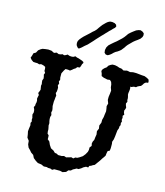

<svg xmlns="http://www.w3.org/2000/svg" viewBox="-139 -1068 1020 1188"><g transform="rotate(15 371.5 -474.0)"><path d="M501 -710H517L532 -707L546 -702L561 -700L576 -692L597 -697L617 -693L636 -697H656L694 -693L711 -692L726 -686L739 -679L743 -669V-658L729 -656L719 -648L713 -638L705 -628L695 -624L685 -619L677 -612H664L649 -606H641L644 -599V-588L643 -578L641 -565V-555L644 -544L646 -534V-521L649 -511L643 -499L646 -487L651 -475L649 -465L644 -454L646 -441L651 -429L643 -420L646 -408L644 -395L648 -384L644 -374L646 -361L641 -351V-340L635 -324L633 -305L631 -285L628 -265L622 -248L624 -235V-207L622 -191L610 -185L607 -171L605 -154L597 -142L589 -131L581 -118L574 -108L568 -100L561 -90L555 -82L544 -77L535 -71L524 -67L520 -56L506 -57L491 -49L480 -40L465 -31H452L442 -25L432 -20L421 -10L406 -7L395 6L374 13L357 9H320L308 16L296 11H282L271 8L253 9L235 1L212 -2L196 -12L180 -25L171 -43L155 -54L145 -66L132 -79L124 -98L122 -120L109 -137L106 -157L102 -176L104 -195L107 -216L104 -230L109 -240L106 -253L107 -263L104 -273L102 -285L106 -295V-307L104 -317L98 -330L104 -341V-351L107 -363V-375L104 -385L106 -397L109 -410L102 -421L107 -433L111 -444L109 -457L107 -469L109 -480L107 -491L106 -503L111 -516L109 -529L106 -540L111 -552L104 -563V-576L102 -588L93 -593L83 -596L73 -598L62 -594L49 -598H37L23 -599L10 -608L0 -620L5 -633L10 -651L24 -659L33 -676L46 -686L57 -692L75 -695L93 -697L114 -695L132 -686L148 -692L162 -686L175 -688L186 -692L196 -688L207 -692L216 -698L230 -693L241 -692L253 -693L266 -700L277 -695L287 -693L299 -689L313 -684L323 -678V-671L318 -664L315 -653L310 -640L294 -638L286 -628L276 -622L267 -614L256 -606L243 -608H227L219 -596L209 -576V-549L212 -535L207 -523L212 -511L207 -498L212 -485V-474L211 -460L207 -449L214 -434L212 -423L211 -410L209 -395V-366L212 -353L214 -340L211 -325L216 -310L212 -297V-283L214 -270L217 -258L216 -244L219 -230L221 -219V-207L223 -193L232 -185L233 -173V-160L246 -149L255 -129L267 -111L286 -101L297 -90L310 -88L320 -82H344L357 -86L372 -81L390 -86L403 -90L416 -86L427 -95L439 -96L452 -103L470 -115L483 -131L493 -149L496 -162V-178L506 -190L503 -206L506 -219L512 -230L514 -248L517 -266L514 -287L522 -305L519 -325L527 -345V-363L532 -382L534 -400L537 -420L535 -436L532 -452L537 -470L529 -491V-511L532 -532L534 -552L527 -571L525 -589L520 -604L510 -614L493 -612L481 -615L470 -617L454 -624L450 -640L444 -654L449 -666L459 -676L470 -684L478 -697L490 -705ZM417 -963 431 -964 447 -961 458 -954 462 -943 456 -933 446 -924 437 -914 427 -905 418 -895 409 -886 400 -876 389 -865 376 -851 362 -836 348 -820 320 -790 304 -777 289 -763 276 -753 269 -752 262 -759 255 -769 253 -782 255 -795 262 -807 271 -818 282 -830 318 -863 329 -874 341 -884 351 -895 359 -907 367 -918 376 -930 395 -949 405 -957ZM602 -958 614 -960 627 -955 637 -947 639 -935 636 -923 626 -909 612 -898 598 -888 587 -879 560 -852 552 -842 545 -831 529 -811 519 -803 509 -796 498 -790 488 -782 479 -773 469 -765 457 -758 444 -759 434 -768 432 -785 436 -803 445 -818 459 -831 474 -844 489 -856 503 -869 516 -881 527 -893 536 -905 545 -918 558 -930 572 -941 587 -952Z"/></g></svg>

Font: Tagesschrift
Style: Regular
Weight: 400
Designer: Yanone
Version: Version 2.000; ttfautohint (v1.8.4.7-5d5b)